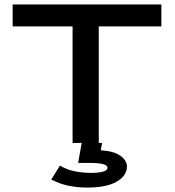

<svg xmlns="http://www.w3.org/2000/svg" viewBox="-20 -644 790 865"><path d="M307 0V-525H37V-624H707V-525H425V0ZM372 201Q330 201 290 193Q250 185 211 165L250 102Q282 121 318 128Q354 135 391 135Q422 135 443 129.5Q464 124 464 112Q464 100 442.5 95Q421 90 391 90H332L348 0H440L434 33Q495 37 523.5 58.5Q552 80 552 106Q552 147 506.5 174Q461 201 372 201Z"/></svg>

Font: Inconsolata ExtraExpanded
Style: Bold
Weight: 700
Width: 8
Monospace: yes
Designer: Raph Levien, Cyreal, Brenton Simpson
Foundry: Raph Levien, Cyreal, Google
Version: Version 3.100; ttfautohint (v1.8.4.7-5d5b)